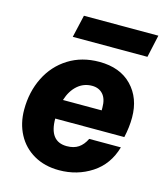

<svg xmlns="http://www.w3.org/2000/svg" viewBox="-106 -775 748 867"><g transform="rotate(15 267.5 -341.5)"><path d="M179 -693H527L504 -588H155ZM508 -305Q508 -260 497 -211H174Q174 -104 256 -104Q289 -104 310.5 -118.5Q332 -133 346 -162H494Q470 -78 402.5 -34Q335 10 250 10Q183 10 132.5 -19Q82 -48 55 -99Q28 -150 28 -214Q28 -297 61.5 -364.5Q95 -432 157 -471Q219 -510 301 -510Q398 -510 453 -453Q508 -396 508 -305ZM186 -301H367V-314Q367 -355 348 -376Q329 -397 297 -397Q258 -397 229 -371.5Q200 -346 186 -301Z"/></g></svg>

Font: CBA Beacon Sans Extra Bold
Style: Italic
Weight: 800
Italic angle: -13°
Designer: Wei Huang
Foundry: Wei Huang
Version: Version 1.002